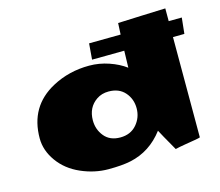

<svg xmlns="http://www.w3.org/2000/svg" viewBox="-102 -838 1132 988"><g transform="rotate(-15 463.5 -344.0)"><path d="M430.2 -633.4 925.4 -638.4Q924.3 -621.4 917.4 -562.8L916.3 -553.4Q750.4 -550.9 496.2 -549L423.3 -548.4ZM592.8 -460Q595.2 -592.3 601.6 -695.8Q616.7 -696.3 726.8 -700.9Q836.9 -705.6 854 -705.6H855.5V-18.6Q850.6 -16.1 827.1 -12.2L771.5 -2.9Q739.3 2.4 720.2 7.3Q665 -89.4 656.2 -107.4Q585.9 -14.6 478.5 8.3Q432.6 18.1 359.4 18.1Q286.1 18.1 214.1 -13.4Q142.1 -44.9 100.1 -103.5Q58.1 -162.1 58.1 -226.6Q58.1 -396.5 202.6 -474.1Q292.5 -522.5 400.4 -522.5Q453.6 -522.5 504.6 -505.1Q555.7 -487.8 592.8 -460ZM462.4 -368.2Q425.8 -368.2 398.4 -349.6Q346.7 -314.5 346.2 -245.6Q346.2 -196.3 376 -160.2Q405.8 -124 460.7 -124Q515.6 -124 547.9 -161.1Q580.1 -198.2 580.1 -247.8Q580.1 -297.4 549.1 -332.8Q518.1 -368.2 462.4 -368.2Z"/></g></svg>

Font: Seymour One
Style: Book
Weight: 400
Designer: vernon adams
Foundry: vernon adams
Version: Version 1.000; ttfautohint (v0.93) -l 8 -r 50 -G 200 -x 0 -w